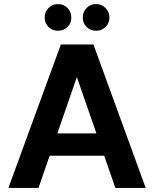

<svg xmlns="http://www.w3.org/2000/svg" viewBox="-20 -917 752 937"><path d="M21 0 277 -700H436L691 0H543L355 -541L168 0ZM133 -157 170 -266H530L567 -157ZM263 -767Q235 -767 216.5 -785.5Q198 -804 198 -831Q198 -859 216.5 -878Q235 -897 263 -897Q291 -897 309.5 -878Q328 -859 328 -831Q328 -804 309.5 -785.5Q291 -767 263 -767ZM449 -767Q421 -767 402.5 -785.5Q384 -804 384 -831Q384 -859 402.5 -878Q421 -897 449 -897Q476 -897 495 -878Q514 -859 514 -831Q514 -804 495 -785.5Q476 -767 449 -767Z"/></svg>

Font: DM Sans 20pt ExtraBold
Style: Regular
Weight: 800
Version: Version 4.004;gftools[0.9.30]